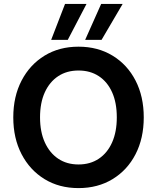

<svg xmlns="http://www.w3.org/2000/svg" viewBox="-20 -951 803 983"><path d="M382 12Q283 12 208 -34Q133 -80 90.5 -161.5Q48 -243 48 -350Q48 -457 90.5 -538.5Q133 -620 208 -666Q283 -712 382 -712Q481 -712 556.5 -666Q632 -620 674 -538.5Q716 -457 716 -350Q716 -243 674 -161.5Q632 -80 556.5 -34Q481 12 382 12ZM382 -109Q442 -109 486 -138.5Q530 -168 554 -222Q578 -276 578 -350Q578 -425 554 -478.5Q530 -532 486 -561Q442 -590 382 -590Q322 -590 278 -561Q234 -532 209.5 -478.5Q185 -425 185 -350Q185 -276 209.5 -222Q234 -168 278 -138.5Q322 -109 382 -109ZM416 -747 498 -931H608L500 -747ZM242 -747 313 -931H423L327 -747Z"/></svg>

Font: DM Sans 10pt
Style: Bold
Weight: 700
Version: Version 4.004;gftools[0.9.30]